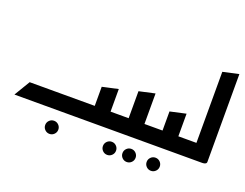

<svg xmlns="http://www.w3.org/2000/svg" viewBox="-145 -1095 2040 1597"><g transform="rotate(20 875.0 -296.0)"><path d="M410 208Q386 208 369 191Q352 174 352 150Q352 126 369 109Q386 92 410 92Q434 92 451 109Q468 126 468 150Q468 174 451 191Q434 208 410 208Z M25 0 109 -140H685V-309L825 -340V-140H945V0H789Q787 0 786 0Q785 0 785 0Z M1094 208Q1070 208 1053 191Q1036 174 1036 150Q1036 126 1053 109Q1070 92 1094 92Q1118 92 1135 109Q1152 126 1152 150Q1152 174 1135 191Q1118 208 1094 208ZM921 208Q897 208 880 191Q863 174 863 150Q863 126 880 109Q897 92 921 92Q945 92 962 109Q979 126 979 150Q979 174 962 191Q945 208 921 208Z M905 0V-140H985V-379L1125 -410V-140H1245V0H1089Q1087 0 1086 0Q1085 0 1085 0Z M1308 208Q1284 208 1267 191Q1250 174 1250 150Q1250 126 1267 109Q1284 92 1308 92Q1332 92 1349 109Q1366 126 1366 150Q1366 174 1349 191Q1332 208 1308 208Z M1205 0V-140H1285V-309L1425 -340V-140H1545V0H1389Q1387 0 1386 0Q1385 0 1385 0Z M1505 0V-140H1585V-769L1725 -800V-23Q1725 -11 1715 -6Q1705 -1 1695 -0.5Q1685 0 1685 0Z"/></g></svg>

Font: Reem Kufi Ink
Style: Bold
Weight: 700
Designer: Khaled Hosny
Version: Version 1.002